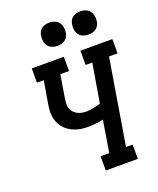

<svg xmlns="http://www.w3.org/2000/svg" viewBox="-171 -1062 958 1164"><g transform="rotate(-20 308.0 -480.0)"><path d="M306 0V-92H362L395 -296Q371 -291 346 -288Q321 -285 296 -285Q274 -285 253 -288Q232 -291 212 -298.5Q192 -306 175 -317.5Q158 -329 145 -344.5Q132 -360 123.5 -379.5Q115 -399 112 -420Q109 -441 111 -463Q113 -485 117 -507L140 -643H96V-735H303V-643H247L222 -492Q220 -477 219.5 -461.5Q219 -446 223.5 -432Q228 -418 237.5 -407.5Q247 -397 259 -390Q271 -383 286 -379.5Q301 -376 316 -376Q340 -376 364 -381.5Q388 -387 411 -393L453 -643H410V-735H616V-643H561L470 -92H513V0ZM490 -810Q472 -810 455.5 -816.5Q439 -823 429 -836.5Q419 -850 416.5 -867.5Q414 -885 417 -903Q419 -916 425 -927.5Q431 -939 442 -946.5Q453 -954 465.5 -957Q478 -960 490 -960Q508 -960 524.5 -953.5Q541 -947 551 -933.5Q561 -920 564 -902.5Q567 -885 564 -867Q562 -854 555.5 -842.5Q549 -831 538.5 -823.5Q528 -816 515.5 -813Q503 -810 490 -810ZM290 -810Q272 -810 255.5 -816.5Q239 -823 229 -836.5Q219 -850 216.5 -867.5Q214 -885 217 -903Q219 -916 225 -927.5Q231 -939 242 -946.5Q253 -954 265.5 -957Q278 -960 290 -960Q308 -960 324.5 -953.5Q341 -947 351 -933.5Q361 -920 364 -902.5Q367 -885 364 -867Q362 -854 355.5 -842.5Q349 -831 338.5 -823.5Q328 -816 315.5 -813Q303 -810 290 -810Z"/></g></svg>

Font: Iosevka Slab SmBdExObl
Style: Regular
Weight: 600
Width: 7
Italic angle: -9°
Monospace: yes
Designer: Belleve Invis
Foundry: Belleve Invis
Version: Version 11.1.0; ttfautohint (v1.8.3)